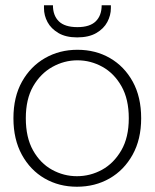

<svg xmlns="http://www.w3.org/2000/svg" viewBox="-20 -697 587 729"><path d="M272 12Q204 12 149.5 -19.5Q95 -51 63 -109.5Q31 -168 31 -248Q31 -329 63.5 -387Q96 -445 151 -476.5Q206 -508 274 -508Q343 -508 397.5 -476.5Q452 -445 484 -387Q516 -329 516 -248Q516 -168 483.5 -109.5Q451 -51 396 -19.5Q341 12 272 12ZM272 -28Q323 -28 367.5 -52.5Q412 -77 440.5 -126Q469 -175 469 -248Q469 -321 441 -370Q413 -419 368.5 -443.5Q324 -468 274 -468Q224 -468 179 -443Q134 -418 106 -369.5Q78 -321 78 -248Q78 -175 105.5 -126Q133 -77 177.5 -52.5Q222 -28 272 -28ZM273 -555Q230 -555 202 -571.5Q174 -588 160.5 -613Q147 -638 147 -666V-677H181Q181 -638 203.5 -616Q226 -594 274 -594Q321 -594 343.5 -616Q366 -638 366 -677H401V-666Q401 -639 387.5 -613.5Q374 -588 345.5 -571.5Q317 -555 273 -555Z"/></svg>

Font: DM Sans 36pt ExtraLight
Style: Regular
Weight: 250
Designer: Colophon Foundry, Jonny Pinhorn
Foundry: Colophon Foundry
Version: Version 4.004;gftools[0.9.30]